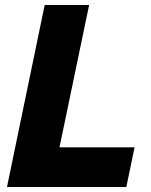

<svg xmlns="http://www.w3.org/2000/svg" viewBox="-20 -749 603 769"><path d="M8 0 159 -729H337L216 -148L207 -159H519L486 0Z"/></svg>

Font: Mona Sans ExtraLight ExtraBold
Style: Italic
Weight: 800
Italic angle: -11.6951°
Version: Version 2.000